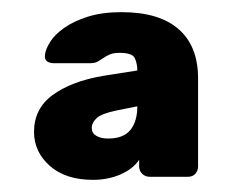

<svg xmlns="http://www.w3.org/2000/svg" viewBox="-20 -725 397 316"><path d="M133 -429Q88 -429 62 -452Q36 -475 36 -508Q36 -546 66.5 -568.5Q97 -591 149 -600L206 -609Q206 -620 202 -629Q198 -638 177 -638Q167 -638 161 -635.5Q155 -633 150 -629.5Q145 -626 140.5 -623.5Q136 -621 129 -621H68Q62 -621 57.5 -624Q53 -627 54 -635Q55 -644 62.5 -656Q70 -668 85.5 -679Q101 -690 124.5 -697.5Q148 -705 180 -705Q242 -705 274 -677Q306 -649 306 -596V-451Q306 -444 301.5 -439Q297 -434 289 -434H227Q219 -434 214 -439Q209 -444 209 -451V-462Q199 -447 178.5 -438Q158 -429 133 -429ZM158 -497Q183 -497 194.5 -511Q206 -525 206 -550L171 -543Q147 -538 139 -530.5Q131 -523 131 -514Q131 -506 138.5 -501.5Q146 -497 158 -497Z"/></svg>

Font: Fz Rubik
Style: Bold
Weight: 700
Designer: Hubert and Fischer
Foundry: Hubert and Fischer
Version: Vit hóa bi FontZin.com